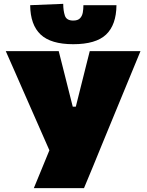

<svg xmlns="http://www.w3.org/2000/svg" viewBox="-20 -979 764 999"><path d="M156 0Q175 -46.5 195.2 -95.2Q215.5 -144 237 -197L99.5 -509.5Q77 -560.5 56.8 -607Q36.5 -653.5 10 -713H285.5Q296 -672.5 303.5 -642.2Q311 -612 318 -584.8Q325 -557.5 333 -525L358.5 -424H374.5L399.5 -524Q408 -557 414.8 -584.8Q421.5 -612.5 429.2 -642.5Q437 -672.5 447 -713H711Q683.5 -646.5 655.2 -577.8Q627 -509 602.5 -450L510 -225.5Q488.5 -172.5 463.8 -112.5Q439 -52.5 417 0ZM361 -749Q245 -749 191.5 -799.2Q138 -849.5 137 -952L309 -959Q309 -924 317.5 -898Q326 -872 361 -872Q385 -872 396.2 -883.8Q407.5 -895.5 410.8 -913.8Q414 -932 414 -952H586Q585 -849.5 532 -799.2Q479 -749 361 -749Z"/></svg>

Font: Commissioner Black
Style: Regular
Weight: 900
Designer: Kostas Bartsokas
Foundry: Kostas Bartsokas
Version: Version 1.000; ttfautohint (v1.8.3)